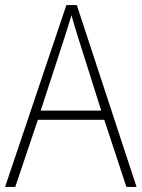

<svg xmlns="http://www.w3.org/2000/svg" viewBox="-20 -786 557 755"><path d="M477 -51H517L282 -766H241L0 -51H40L129 -315H390ZM288 -636 378 -351H140L233 -636C242 -665 252 -695 261 -726C270 -693 280 -662 288 -636Z"/></svg>

Font: Noto Sans Tamil UI SemiCondensed ExtraLight
Style: Regular
Weight: 200
Width: 4
Designer: Jelle Bosma - Monotype Design Team
Foundry: Monotype Imaging Inc.
Version: Version 2.004